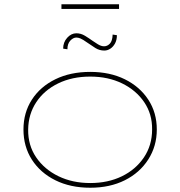

<svg xmlns="http://www.w3.org/2000/svg" viewBox="-20 -870 845 900"><path d="M403 10Q310 10 239.5 -25Q169 -60 129.5 -121.5Q90 -183 90 -263Q90 -342 129.5 -403Q169 -464 239.5 -498.5Q310 -533 403 -533Q495 -533 565 -498.5Q635 -464 675 -403Q715 -342 715 -263Q715 -185 675 -122.5Q635 -60 565 -25Q495 10 403 10ZM403 -12Q486 -12 551 -43.5Q616 -75 654.5 -132Q693 -189 693 -263Q694 -335 656 -391Q618 -447 552.5 -479Q487 -511 403 -511Q318 -511 252.5 -479Q187 -447 150 -391Q113 -335 112 -263Q111 -189 149.5 -132.5Q188 -76 254 -44Q320 -12 403 -12ZM469 -633Q446 -633 427 -645Q408 -657 391 -669Q367 -686 356.5 -690Q346 -694 338 -694Q323 -694 309.5 -679.5Q296 -665 296 -639L276 -642Q276 -672 295 -693Q314 -714 338 -714Q359 -714 378 -702.5Q397 -691 415 -678Q422 -673 438 -663Q454 -653 468 -653Q483 -653 495 -665.5Q507 -678 508 -708L528 -705Q528 -683 519.5 -667Q511 -651 497.5 -642Q484 -633 469 -633ZM268 -828V-850H538V-828Z"/></svg>

Font: Lexend Giga Thin
Style: Regular
Weight: 250
Version: Version 1.007